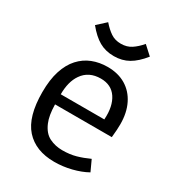

<svg xmlns="http://www.w3.org/2000/svg" viewBox="-164 -768 801 874"><g transform="rotate(30 236.5 -331.5)"><path d="M252.9 5.4Q154.8 5.4 101.3 -54.2Q47.9 -113.8 47.9 -242.7Q47.9 -308.1 63 -355Q78.1 -401.9 105.5 -431.9Q132.8 -461.9 169.4 -476.3Q206.1 -490.7 249 -490.7Q304.2 -490.7 344.5 -466.6Q384.8 -442.4 406.7 -397.9Q428.7 -353.5 428.7 -293Q428.7 -281.7 427.7 -263.2Q426.8 -244.6 424.3 -223.1H126Q127 -164.6 141.6 -130.9Q159.2 -89.4 190.2 -74Q221.2 -58.6 258.3 -58.6Q297.9 -58.6 329.8 -67.6Q361.8 -76.7 394.5 -91.8L420.4 -35.6Q386.2 -16.6 342 -5.6Q297.9 5.4 252.9 5.4ZM354.5 -275.9V-277.8Q358.9 -347.2 331.3 -388.2Q303.7 -429.2 248.5 -429.2Q185.5 -429.2 153.3 -382.3Q125.5 -342.3 125.5 -275.9ZM247.1 -546.9Q203.6 -546.9 170.2 -565.9Q136.7 -585 103 -626.5L148.4 -668Q170.9 -642.1 193.4 -627Q215.8 -611.8 247.1 -611.8Q278.3 -611.8 301.5 -627.2Q324.7 -642.6 346.2 -668L391.1 -627Q357.9 -585.4 324.2 -566.2Q290.5 -546.9 247.1 -546.9Z"/></g></svg>

Font: Anaheim Medium
Style: Regular
Weight: 500
Version: Version 2.001